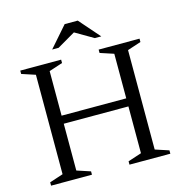

<svg xmlns="http://www.w3.org/2000/svg" viewBox="-122 -969 1024 1080"><g transform="rotate(-15 390.0 -429.0)"><path d="M201.5 -45.5 280.5 -19.5V0H42.5V-19.5L121.5 -45.5V-624.5L42.5 -650.5V-670H280.5V-650.5L201.5 -624.5V-365H578V-624.5L499 -650.5V-670H737V-650.5L658 -624.5V-45.5L737 -19.5V0H499V-19.5L578 -45.5V-318H201.5ZM495 -738 389.5 -799.5 284 -738H246.5L351.5 -858H427.5L532.5 -738Z"/></g></svg>

Font: Newsreader Text
Style: Regular
Weight: 400
Designer: Hugues Gentile
Foundry: Production Type
Version: Version 1.002